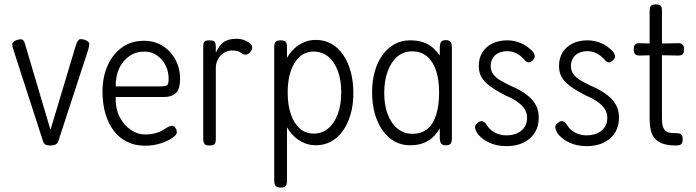

<svg xmlns="http://www.w3.org/2000/svg" viewBox="-20 -649 3158 871"><path d="M209 11Q196 11 187.5 7.5Q179 4 176 -6L38 -432Q33 -449 39 -456.5Q45 -464 58 -468Q70 -472 79 -470Q88 -468 93 -451L209 -60L324 -443Q328 -457 335.5 -466.5Q343 -476 365 -468Q386 -461 385 -448.5Q384 -436 380 -423L244 -7Q241 2 232 6.5Q223 11 209 11Z M638 12Q592 12 556 -6Q520 -24 495.5 -56.5Q471 -89 458 -134Q445 -179 445 -234Q445 -299 468 -351Q491 -403 533 -433.5Q575 -464 634 -464Q671 -464 701 -450Q731 -436 752.5 -412Q774 -388 785.5 -357Q797 -326 797 -293Q797 -244 777.5 -226.5Q758 -209 726 -209H505Q503 -156 523 -118Q543 -80 574 -59.5Q605 -39 637 -39Q659 -39 675.5 -42.5Q692 -46 703.5 -51Q715 -56 723.5 -61.5Q732 -67 739.5 -71.5Q747 -76 756 -78Q762 -79 767.5 -77Q773 -75 775 -70Q780 -63 781 -58.5Q782 -54 782 -47Q782 -38 762.5 -24Q743 -10 710 1Q677 12 638 12ZM505 -257H707Q727 -257 736 -261Q745 -265 745 -292Q745 -325 731 -352.5Q717 -380 692.5 -397.5Q668 -415 635 -415Q597 -415 567 -394.5Q537 -374 520.5 -338.5Q504 -303 505 -257Z M929 11Q919 11 913 8Q907 5 904.5 -2Q902 -9 902 -20V-437Q902 -449 904.5 -455.5Q907 -462 913 -464Q919 -466 930 -466Q940 -466 946.5 -464Q953 -462 956 -455.5Q959 -449 959 -437V-410Q967 -427 975.5 -438.5Q984 -450 995 -458Q1006 -466 1020.5 -469.5Q1035 -473 1054 -473Q1064 -473 1074 -471Q1084 -469 1093 -465Q1102 -461 1109 -456.5Q1116 -452 1120 -446.5Q1124 -441 1124 -435Q1124 -422 1114 -411.5Q1104 -401 1095 -401Q1086 -401 1081 -404Q1076 -407 1071 -411Q1066 -415 1057 -417.5Q1048 -420 1030 -420Q1019 -420 1007 -415Q995 -410 984 -400Q973 -390 966 -374.5Q959 -359 959 -339V-18Q959 -7 956.5 -0.5Q954 6 947.5 8.5Q941 11 929 11Z M1412 10Q1377 10 1346 -7Q1315 -24 1292 -56Q1269 -88 1256 -132Q1243 -176 1243 -230Q1243 -284 1256 -327.5Q1269 -371 1292 -402.5Q1315 -434 1346 -451Q1377 -468 1412 -468Q1451 -468 1482 -451Q1513 -434 1535.5 -402Q1558 -370 1570.5 -325.5Q1583 -281 1583 -227Q1583 -174 1570.5 -130.5Q1558 -87 1535.5 -55.5Q1513 -24 1482 -7Q1451 10 1412 10ZM1253 202Q1243 202 1236.5 199Q1230 196 1227 189Q1224 182 1224 171V-436Q1224 -447 1226.5 -453.5Q1229 -460 1235.5 -463Q1242 -466 1253 -466Q1270 -466 1276 -459.5Q1282 -453 1282 -436V171Q1282 182 1279.5 189Q1277 196 1270.5 199Q1264 202 1253 202ZM1403 -43Q1441 -43 1469 -66.5Q1497 -90 1512.5 -132Q1528 -174 1528 -230Q1528 -286 1512.5 -327.5Q1497 -369 1469 -392Q1441 -415 1403 -415Q1366 -415 1339.5 -391.5Q1313 -368 1299 -326.5Q1285 -285 1285 -230Q1285 -174 1299 -132Q1313 -90 1339.5 -66.5Q1366 -43 1403 -43Z M2003 10Q1988 10 1982 3Q1976 -4 1975 -22V-66Q1966 -51 1950.5 -33.5Q1935 -16 1908 -3Q1881 10 1839 10Q1801 10 1770 -7.5Q1739 -25 1716 -57Q1693 -89 1680.5 -133Q1668 -177 1668 -231Q1668 -283 1680.5 -326Q1693 -369 1716 -400.5Q1739 -432 1770.5 -449Q1802 -466 1839 -466Q1876 -466 1901 -457Q1926 -448 1943.5 -432.5Q1961 -417 1975 -397V-431Q1975 -451 1981 -459Q1987 -467 2003 -467Q2013 -467 2019 -463.5Q2025 -460 2027.5 -452.5Q2030 -445 2030 -431V-22Q2030 -11 2027.5 -3.5Q2025 4 2019 7Q2013 10 2003 10ZM1851 -42Q1894 -42 1920.5 -65.5Q1947 -89 1959.5 -131Q1972 -173 1972 -229Q1972 -286 1958.5 -327.5Q1945 -369 1918 -392.5Q1891 -416 1849 -416Q1811 -416 1783 -392.5Q1755 -369 1739 -326.5Q1723 -284 1723 -227Q1723 -172 1739 -130Q1755 -88 1784 -65Q1813 -42 1851 -42Z M2277 14Q2256 14 2236 10Q2216 6 2198 -2.5Q2180 -11 2166 -22.5Q2152 -34 2143 -48Q2138 -58 2136 -65Q2134 -72 2136 -78.5Q2138 -85 2144 -89Q2157 -102 2168.5 -99Q2180 -96 2191 -78Q2197 -68 2206.5 -60Q2216 -52 2227 -46.5Q2238 -41 2250.5 -38Q2263 -35 2276 -35Q2319 -35 2345 -56.5Q2371 -78 2371 -115Q2371 -130 2365.5 -143Q2360 -156 2351 -166Q2342 -176 2330 -185Q2318 -194 2304 -201.5Q2290 -209 2275 -215Q2246 -230 2223.5 -244Q2201 -258 2185 -273Q2169 -288 2160.5 -306.5Q2152 -325 2152 -350Q2152 -385 2168 -411Q2184 -437 2213 -451.5Q2242 -466 2282 -466Q2299 -466 2314.5 -462.5Q2330 -459 2344 -453Q2358 -447 2370.5 -438Q2383 -429 2394 -418Q2404 -407 2405.5 -397Q2407 -387 2400 -379Q2390 -367 2379.5 -366Q2369 -365 2360 -377Q2349 -390 2336 -399Q2323 -408 2309.5 -412.5Q2296 -417 2282 -417Q2260 -417 2242.5 -409Q2225 -401 2215.5 -385.5Q2206 -370 2206 -350Q2206 -333 2212.5 -320.5Q2219 -308 2230.5 -298Q2242 -288 2258 -279.5Q2274 -271 2292 -262Q2318 -251 2341.5 -237.5Q2365 -224 2383.5 -207Q2402 -190 2413 -168Q2424 -146 2424 -116Q2424 -56 2383.5 -21Q2343 14 2277 14Z M2641 14Q2620 14 2600 10Q2580 6 2562 -2.5Q2544 -11 2530 -22.5Q2516 -34 2507 -48Q2502 -58 2500 -65Q2498 -72 2500 -78.5Q2502 -85 2508 -89Q2521 -102 2532.5 -99Q2544 -96 2555 -78Q2561 -68 2570.5 -60Q2580 -52 2591 -46.5Q2602 -41 2614.5 -38Q2627 -35 2640 -35Q2683 -35 2709 -56.5Q2735 -78 2735 -115Q2735 -130 2729.5 -143Q2724 -156 2715 -166Q2706 -176 2694 -185Q2682 -194 2668 -201.5Q2654 -209 2639 -215Q2610 -230 2587.5 -244Q2565 -258 2549 -273Q2533 -288 2524.5 -306.5Q2516 -325 2516 -350Q2516 -385 2532 -411Q2548 -437 2577 -451.5Q2606 -466 2646 -466Q2663 -466 2678.5 -462.5Q2694 -459 2708 -453Q2722 -447 2734.5 -438Q2747 -429 2758 -418Q2768 -407 2769.5 -397Q2771 -387 2764 -379Q2754 -367 2743.5 -366Q2733 -365 2724 -377Q2713 -390 2700 -399Q2687 -408 2673.5 -412.5Q2660 -417 2646 -417Q2624 -417 2606.5 -409Q2589 -401 2579.5 -385.5Q2570 -370 2570 -350Q2570 -333 2576.5 -320.5Q2583 -308 2594.5 -298Q2606 -288 2622 -279.5Q2638 -271 2656 -262Q2682 -251 2705.5 -237.5Q2729 -224 2747.5 -207Q2766 -190 2777 -168Q2788 -146 2788 -116Q2788 -56 2747.5 -21Q2707 14 2641 14Z M3047 11Q3012 11 2989 3.5Q2966 -4 2952 -19Q2938 -34 2932.5 -57.5Q2927 -81 2927 -113V-598Q2927 -610 2929.5 -616.5Q2932 -623 2938 -626Q2944 -629 2954 -629Q2965 -629 2971.5 -626.5Q2978 -624 2980.5 -618Q2983 -612 2983 -601V-111Q2983 -89 2987 -76Q2991 -63 2998.5 -56Q3006 -49 3018 -47Q3030 -45 3046 -45Q3058 -45 3064.5 -42.5Q3071 -40 3074 -34Q3077 -28 3077 -17Q3077 -6 3074 0Q3071 6 3064.5 8.5Q3058 11 3047 11ZM2885 -453 2952 -451 3053 -453Q3064 -454 3070.5 -451Q3077 -448 3080 -442Q3083 -436 3083 -426Q3083 -415 3080.5 -408.5Q3078 -402 3072 -399.5Q3066 -397 3055 -397L2952 -399L2883 -397Q2867 -397 2861 -403.5Q2855 -410 2855 -426Q2855 -441 2862 -447.5Q2869 -454 2885 -453Z"/></svg>

Font: Fredoka SemiCondensed Light
Style: Regular
Weight: 300
Width: 4
Designer: Ben Nathan
Foundry: Milena B. Brandão, Ben Nathan
Version: Version 2.001